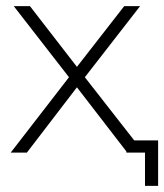

<svg xmlns="http://www.w3.org/2000/svg" viewBox="-20 -500 538 629"><path d="M397 0 232 -214 68 0H15L206 -247L25 -480H78L232 -281L387 -480H439L258 -247L451 0ZM498 -40V109H455V0H394V-40Z"/></svg>

Font: Montserrat Ace
Style: Light
Weight: 300
Designer: Julieta Ulanovsky
Foundry: Julieta Ulanovsky
Version: Version 1